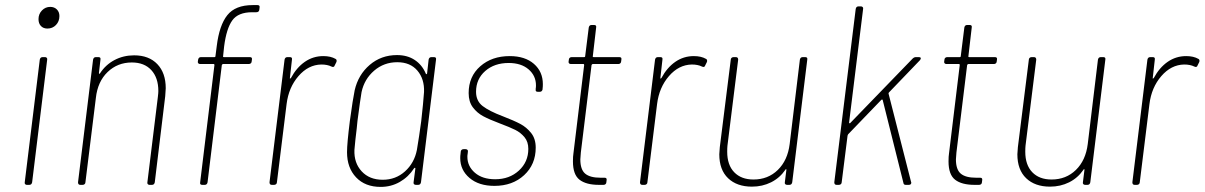

<svg xmlns="http://www.w3.org/2000/svg" viewBox="-20 -725 4724 753"><path d="M131 -650Q131 -670 144.5 -684Q158 -698 177 -698Q193 -698 203 -688Q213 -678 213 -662Q213 -641 199.5 -627Q186 -613 166 -613Q150 -613 140.5 -623Q131 -633 131 -650ZM77 -10 136 -491Q138 -501 147 -501H157Q161 -501 163.5 -498Q166 -495 165 -491L106 -10Q104 0 95 0H85Q81 0 78.5 -3Q76 -6 77 -10Z M630 -379Q630 -370 628 -348L587 -10Q585 0 576 0H566Q562 0 559.5 -3Q557 -6 558 -10L599 -344Q601 -360 601 -368Q601 -420 573.5 -450Q546 -480 497 -480Q441 -480 402 -442.5Q363 -405 356 -341L315 -10Q315 -6 312 -3Q309 0 304 0H295Q286 0 286 -10L345 -491Q347 -501 356 -501H366Q376 -501 374 -491L368 -439Q368 -433 372 -437Q394 -471 429 -489.5Q464 -508 506 -508Q564 -508 597 -473.5Q630 -439 630 -379Z M859 -543 855 -505Q854 -504 855 -502.5Q856 -501 858 -501H960Q970 -501 968 -491L967 -484Q967 -480 964 -477Q961 -474 956 -474H855Q852 -474 850 -470L794 -10Q792 0 783 0H773Q763 0 765 -10L821 -470Q821 -474 818 -474H764Q760 -474 757.5 -477Q755 -480 756 -484L757 -491Q759 -501 768 -501H821Q825 -501 825 -505L830 -544Q840 -626 871.5 -665.5Q903 -705 971 -705H990Q1000 -705 998 -695L997 -687Q996 -677 985 -677H969Q914 -677 891 -645Q868 -613 859 -543Z M1296 -494Q1299 -493 1300 -489Q1301 -485 1299 -481L1293 -469Q1290 -459 1280 -464Q1264 -472 1240 -472Q1189 -471 1150.5 -426.5Q1112 -382 1104 -317L1066 -10Q1066 -6 1063 -3Q1060 0 1055 0H1046Q1037 0 1037 -10L1096 -491Q1098 -501 1107 -501H1117Q1127 -501 1125 -491L1117 -420Q1116 -417 1117.5 -417Q1119 -417 1121 -419Q1143 -460 1175.5 -482.5Q1208 -505 1248 -505Q1277 -505 1296 -494Z M1672 -501H1682Q1692 -501 1690 -491L1631 -10Q1629 0 1620 0H1611Q1606 0 1603.5 -3Q1601 -6 1602 -10L1609 -64Q1609 -67 1607.5 -67Q1606 -67 1604 -65Q1582 -31 1548 -11.5Q1514 8 1473 8Q1412 8 1376.5 -29.5Q1341 -67 1341 -128Q1341 -162 1352 -250Q1364 -338 1371 -371Q1385 -432 1430 -470.5Q1475 -509 1537 -509Q1578 -509 1607 -489.5Q1636 -470 1650 -436Q1651 -434 1652.5 -434Q1654 -434 1655 -437L1661 -491Q1663 -501 1672 -501ZM1632 -250Q1640 -321 1643 -364Q1645 -415 1617 -448Q1589 -481 1538 -481Q1486 -481 1447.5 -448Q1409 -415 1398 -364Q1393 -335 1382 -251L1379 -221Q1373 -173 1370 -137Q1368 -86 1398.5 -53Q1429 -20 1481 -20Q1532 -20 1568.5 -53Q1605 -86 1615 -137Q1624 -190 1632 -250Z M1785 -105Q1785 -115 1786 -120L1787 -130Q1787 -134 1790 -137Q1793 -140 1798 -140H1806Q1811 -140 1813.5 -137Q1816 -134 1815 -130L1814 -121Q1813 -117 1813 -110Q1813 -73 1842.5 -47.5Q1872 -22 1922 -22Q1978 -22 2015 -56Q2052 -90 2052 -141Q2052 -169 2037 -187Q2022 -205 2001 -215.5Q1980 -226 1940 -241Q1900 -256 1875.5 -269Q1851 -282 1834.5 -304Q1818 -326 1818 -360Q1818 -425 1863.5 -465Q1909 -505 1979 -505Q2039 -505 2074 -474.5Q2109 -444 2109 -395Q2109 -384 2108 -378V-375Q2106 -365 2097 -365H2089Q2079 -365 2081 -375V-378Q2082 -382 2082 -390Q2082 -428 2053 -453Q2024 -478 1975 -478Q1919 -478 1883 -446.5Q1847 -415 1847 -365Q1847 -329 1873 -309Q1899 -289 1952 -269Q1996 -252 2020.5 -239Q2045 -226 2063 -203.5Q2081 -181 2081 -146Q2081 -80 2035.5 -38Q1990 4 1919 4Q1858 4 1821.5 -27Q1785 -58 1785 -105Z M2406 -474H2305Q2302 -474 2300 -470L2258 -127Q2256 -107 2256 -100Q2256 -60 2275 -44Q2294 -28 2335 -28H2351Q2361 -28 2359 -18L2358 -10Q2358 -6 2355 -3Q2352 0 2347 0H2329Q2279 0 2253 -20Q2227 -40 2227 -92Q2227 -112 2229 -124L2271 -470Q2271 -474 2268 -474H2218Q2214 -474 2211.5 -477Q2209 -480 2210 -484L2211 -491Q2211 -495 2214 -498Q2217 -501 2222 -501H2271Q2275 -501 2275 -505L2289 -617Q2291 -627 2300 -627H2310Q2320 -627 2318 -617L2305 -505Q2304 -504 2305 -502.5Q2306 -501 2308 -501H2409Q2419 -501 2417 -491L2416 -484Q2416 -480 2413 -477Q2410 -474 2406 -474Z M2749 -494Q2752 -493 2753 -489Q2754 -485 2752 -481L2746 -469Q2743 -459 2733 -464Q2717 -472 2693 -472Q2642 -471 2603.5 -426.5Q2565 -382 2557 -317L2519 -10Q2519 -6 2516 -3Q2513 0 2508 0H2499Q2490 0 2490 -10L2549 -491Q2551 -501 2560 -501H2570Q2580 -501 2578 -491L2570 -420Q2569 -417 2570.5 -417Q2572 -417 2574 -419Q2596 -460 2628.5 -482.5Q2661 -505 2701 -505Q2730 -505 2749 -494Z M3128 -501H3138Q3148 -501 3146 -491L3087 -10Q3085 0 3076 0H3067Q3062 0 3059.5 -3Q3057 -6 3058 -10L3064 -58Q3065 -61 3063 -61.5Q3061 -62 3060 -59Q3038 -27 3004 -10Q2970 7 2929 7Q2870 7 2835.5 -26Q2801 -59 2801 -120Q2801 -128 2803 -148L2846 -491Q2846 -495 2849 -498Q2852 -501 2857 -501H2866Q2875 -501 2875 -491L2833 -154Q2832 -145 2832 -130Q2832 -78 2859.5 -49.5Q2887 -21 2935 -21Q2992 -21 3030.5 -58.5Q3069 -96 3077 -160L3117 -491Q3119 -501 3128 -501Z M3252 -10 3336 -690Q3338 -700 3347 -700H3356Q3361 -700 3363.5 -697Q3366 -694 3365 -690L3310 -244Q3310 -242 3312 -241.5Q3314 -241 3315 -243L3559 -495Q3565 -501 3572 -501H3584Q3590 -501 3591 -497.5Q3592 -494 3588 -489L3466 -362Q3464 -359 3465 -357L3553 -12L3554 -9Q3554 0 3544 0H3532Q3524 0 3523 -8L3442 -332Q3442 -334 3440 -334.5Q3438 -335 3436 -333L3306 -198Q3304 -194 3304 -193L3281 -10Q3281 -6 3278 -3Q3275 0 3270 0H3261Q3252 0 3252 -10Z M3879 -474H3778Q3775 -474 3773 -470L3731 -127Q3729 -107 3729 -100Q3729 -60 3748 -44Q3767 -28 3808 -28H3824Q3834 -28 3832 -18L3831 -10Q3831 -6 3828 -3Q3825 0 3820 0H3802Q3752 0 3726 -20Q3700 -40 3700 -92Q3700 -112 3702 -124L3744 -470Q3744 -474 3741 -474H3691Q3687 -474 3684.5 -477Q3682 -480 3683 -484L3684 -491Q3684 -495 3687 -498Q3690 -501 3695 -501H3744Q3748 -501 3748 -505L3762 -617Q3764 -627 3773 -627H3783Q3793 -627 3791 -617L3778 -505Q3777 -504 3778 -502.5Q3779 -501 3781 -501H3882Q3892 -501 3890 -491L3889 -484Q3889 -480 3886 -477Q3883 -474 3879 -474Z M4297 -501H4307Q4317 -501 4315 -491L4256 -10Q4254 0 4245 0H4236Q4231 0 4228.5 -3Q4226 -6 4227 -10L4233 -58Q4234 -61 4232 -61.5Q4230 -62 4229 -59Q4207 -27 4173 -10Q4139 7 4098 7Q4039 7 4004.5 -26Q3970 -59 3970 -120Q3970 -128 3972 -148L4015 -491Q4015 -495 4018 -498Q4021 -501 4026 -501H4035Q4044 -501 4044 -491L4002 -154Q4001 -145 4001 -130Q4001 -78 4028.5 -49.5Q4056 -21 4104 -21Q4161 -21 4199.5 -58.5Q4238 -96 4246 -160L4286 -491Q4288 -501 4297 -501Z M4680 -494Q4683 -493 4684 -489Q4685 -485 4683 -481L4677 -469Q4674 -459 4664 -464Q4648 -472 4624 -472Q4573 -471 4534.5 -426.5Q4496 -382 4488 -317L4450 -10Q4450 -6 4447 -3Q4444 0 4439 0H4430Q4421 0 4421 -10L4480 -491Q4482 -501 4491 -501H4501Q4511 -501 4509 -491L4501 -420Q4500 -417 4501.5 -417Q4503 -417 4505 -419Q4527 -460 4559.5 -482.5Q4592 -505 4632 -505Q4661 -505 4680 -494Z"/></svg>

Font: Barlow Semi Condensed Thin
Style: Italic
Weight: 250
Width: 4
Italic angle: -7°
Designer: Jeremy Tribby
Foundry: Tribby Type
Version: Version 1.408